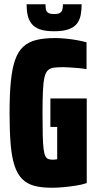

<svg xmlns="http://www.w3.org/2000/svg" viewBox="-20 -875 459 903"><path d="M223 8Q174 8 140 -1.5Q106 -11 83.5 -34Q61 -57 48 -97Q35 -137 30 -198Q25 -259 25 -344Q25 -431 31 -492Q37 -553 51 -593Q65 -633 89.5 -655.5Q114 -678 151 -687Q188 -696 239 -696Q261 -696 287.5 -693.5Q314 -691 340 -686.5Q366 -682 387 -676V-550Q362 -554 340.5 -555.5Q319 -557 303.5 -558Q288 -559 279 -559Q253 -559 235 -557Q217 -555 206 -545Q195 -535 189.5 -512.5Q184 -490 182 -449Q180 -408 180 -344Q180 -280 181 -239Q182 -198 185 -174.5Q188 -151 193.5 -140.5Q199 -130 207.5 -127Q216 -124 228 -124Q234 -124 238 -124.5Q242 -125 244.5 -125.5Q247 -126 249 -126V-278H217V-412H388V-14Q368 -7 340 -2.5Q312 2 282 5Q252 8 223 8ZM235 -728Q193 -728 167.5 -737Q142 -746 128.5 -763.5Q115 -781 110 -804Q105 -827 105 -855H194Q194 -841 196 -830.5Q198 -820 207 -814.5Q216 -809 234 -809Q254 -809 262.5 -814.5Q271 -820 273.5 -830.5Q276 -841 276 -855H364Q364 -828 359.5 -804.5Q355 -781 342 -764Q329 -747 303 -737.5Q277 -728 235 -728Z"/></svg>

Font: Saira ExtraCondensed Black
Style: Regular
Weight: 900
Width: 2
Designer: Hector Gatti with collaboration of the Omnibus-Type team
Foundry: Omnibus-Type
Version: Version 1.101